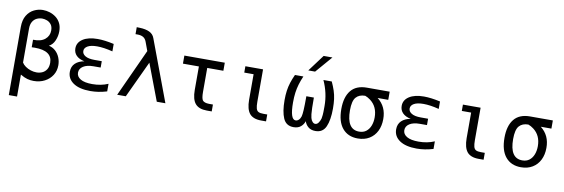

<svg xmlns="http://www.w3.org/2000/svg" viewBox="-66 -1341 6131 2086"><g transform="rotate(10 3000.0 -298.5)"><path d="M73 -543Q73 -621 103 -670.5Q133 -720 180.5 -743.5Q228 -767 279 -767Q316 -767 353.5 -755.5Q391 -744 423 -720Q455 -696 474 -658.5Q493 -621 493 -568Q493 -516 472 -467Q451 -418 409 -396Q451 -387 482.5 -358.5Q514 -330 530.5 -289Q547 -248 547 -204Q547 -142 516.5 -94Q486 -46 432.5 -18Q379 10 311 10Q275 10 241.5 1Q208 -8 164 -34V208H73ZM164 -167Q177 -145 203 -126.5Q229 -108 261.5 -97.5Q294 -87 326 -87Q360 -87 389 -100Q418 -113 436.5 -141.5Q455 -170 455 -215Q455 -348 263 -348Q253 -348 244.5 -347.5Q236 -347 228 -347V-430Q314 -427 359.5 -465Q405 -503 405 -563Q405 -605 386 -629.5Q367 -654 339.5 -664Q312 -674 287 -674Q256 -674 227.5 -660.5Q199 -647 181.5 -617.5Q164 -588 164 -541Z M937 11Q815 11 748.5 -34.5Q682 -80 682 -157Q682 -215 718.5 -250Q755 -285 818 -296Q759 -308 728 -339.5Q697 -371 697 -418Q697 -483 756.5 -521.5Q816 -560 919 -560Q996 -560 1099 -537V-455Q1048 -468 1005.5 -474Q963 -480 928 -480Q859 -480 823 -459.5Q787 -439 787 -405Q787 -372 821.5 -351Q856 -330 923 -330H1004V-260H926Q853 -260 812 -233.5Q771 -207 771 -163Q771 -119 815 -93Q859 -67 944 -67Q1041 -67 1119 -101V-17Q1072 -3 1027.5 4Q983 11 937 11Z M1472 -524 1436 -621Q1424 -654 1399.5 -668.5Q1375 -683 1338 -683H1314V-760L1348 -759Q1413 -757 1455 -737Q1497 -717 1512 -674L1764 0H1669L1516 -404L1327 0H1232Z M2221 0Q2133 0 2093 -47Q2053 -94 2053 -198V-457H1877V-546H2323V-457H2145V-193Q2145 -122 2161 -100Q2179 -77 2232 -76H2275V0Z M2821 4Q2775 4 2743 -8.5Q2711 -21 2693 -43Q2673 -67 2663 -105.5Q2653 -144 2653 -194V-477H2550V-547H2745V-189Q2745 -142 2752 -116.5Q2759 -91 2777.5 -81.5Q2796 -72 2832 -72H2875V4Z M3368 -805H3465L3306 -621H3231ZM3179 14Q3097 14 3065 -59Q3033 -132 3033 -259Q3033 -316 3039.5 -362.5Q3046 -409 3060 -453Q3074 -497 3097 -547H3190Q3168 -497 3154.5 -451.5Q3141 -406 3134.5 -358Q3128 -310 3128 -250Q3128 -62 3189 -62Q3207 -62 3223 -76.5Q3239 -91 3247 -117Q3253 -138 3256 -189.5Q3259 -241 3259 -341H3342Q3342 -272 3343 -228.5Q3344 -185 3347 -159Q3350 -133 3354 -118Q3361 -92 3375 -77Q3389 -62 3405 -62Q3426 -62 3441.5 -84Q3457 -106 3464 -132Q3467 -146 3469.5 -171.5Q3472 -197 3472 -257V-272Q3472 -413 3411 -547H3503Q3526 -497 3540.5 -453Q3555 -409 3561 -362.5Q3567 -316 3567 -259Q3567 -132 3534.5 -59Q3502 14 3421 14Q3371 14 3341 -11.5Q3311 -37 3300 -73Q3289 -37 3259 -11.5Q3229 14 3179 14Z M3887 14Q3779 14 3718 -59Q3657 -132 3657 -271Q3657 -403 3715 -475Q3773 -547 3891 -547H4142V-457H4025Q4126 -378 4125 -241Q4125 -166 4096.5 -108.5Q4068 -51 4014.5 -18.5Q3961 14 3887 14ZM3889 -62Q3936 -62 3967 -86Q3998 -110 4014 -151Q4030 -192 4030 -243Q4030 -362 3946 -425Q3917 -447 3888 -457Q3822 -457 3787 -417Q3752 -377 3752 -273Q3752 -62 3889 -62Z M4537 11Q4415 11 4348.5 -34.5Q4282 -80 4282 -157Q4282 -215 4318.5 -250Q4355 -285 4418 -296Q4359 -308 4328 -339.5Q4297 -371 4297 -418Q4297 -483 4356.5 -521.5Q4416 -560 4519 -560Q4596 -560 4699 -537V-455Q4648 -468 4605.5 -474Q4563 -480 4528 -480Q4459 -480 4423 -459.5Q4387 -439 4387 -405Q4387 -372 4421.5 -351Q4456 -330 4523 -330H4604V-260H4526Q4453 -260 4412 -233.5Q4371 -207 4371 -163Q4371 -119 4415 -93Q4459 -67 4544 -67Q4641 -67 4719 -101V-17Q4672 -3 4627.5 4Q4583 11 4537 11Z M5221 4Q5175 4 5143 -8.5Q5111 -21 5093 -43Q5073 -67 5063 -105.5Q5053 -144 5053 -194V-477H4950V-547H5145V-189Q5145 -142 5152 -116.5Q5159 -91 5177.5 -81.5Q5196 -72 5232 -72H5275V4Z M5687 14Q5579 14 5518 -59Q5457 -132 5457 -271Q5457 -403 5515 -475Q5573 -547 5691 -547H5942V-457H5825Q5926 -378 5925 -241Q5925 -166 5896.5 -108.5Q5868 -51 5814.5 -18.5Q5761 14 5687 14ZM5689 -62Q5736 -62 5767 -86Q5798 -110 5814 -151Q5830 -192 5830 -243Q5830 -362 5746 -425Q5717 -447 5688 -457Q5622 -457 5587 -417Q5552 -377 5552 -273Q5552 -62 5689 -62Z"/></g></svg>

Font: PlemolJP35 Console
Style: Regular
Weight: 400
Version: v2.0.3; ttfautohint (v1.8.4.7-5d5b-dirty) -l 6 -r 45 -G 200 